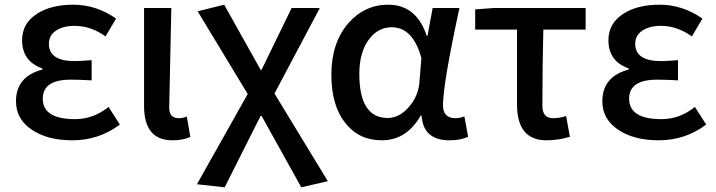

<svg xmlns="http://www.w3.org/2000/svg" viewBox="-20 -584 3047 817"><path d="M117 -31Q48 -76 48 -153Q48 -258 160 -288V-293Q74 -323 74 -413Q74 -486 140 -527Q199 -564 292 -564Q389 -564 474 -505L429 -429Q367 -474 297 -474Q249 -474 219 -454Q188 -434 188 -398Q188 -324 298 -324Q316 -324 370 -328V-242Q322 -245 281 -245Q162 -245 162 -164Q162 -77 300 -77Q377 -77 442 -129L490 -54Q401 13 288 13Q183 13 117 -31Z M593 -133V-550H709L700 -126Q700 -81 741 -81Q758 -81 775 -88L790 -1Q757 13 714 13Q593 13 593 -133Z M818 200 1034 -184 821 -536 934 -564 1089 -287H1093L1221 -550H1341L1148 -186L1375 187L1262 213L1093 -91H1089L936 213Z M1450 -60Q1390 -134 1390 -267Q1390 -402 1463 -486Q1532 -564 1632 -564Q1752 -564 1796 -431H1799L1821 -550H1935Q1865 -226 1865 -136Q1865 -81 1919 -81Q1937 -81 1956 -89L1972 -2Q1940 13 1893 13Q1781 13 1774 -92H1770Q1710 13 1605 13Q1507 13 1450 -60ZM1719 -128Q1760 -173 1765 -236L1773 -337Q1737 -468 1647 -468Q1590 -468 1552 -419Q1509 -364 1509 -269Q1509 -82 1630 -82Q1679 -82 1719 -128Z M2180 -140V-458H2002V-544L2082 -550H2472V-458H2292Q2288 -305 2288 -134Q2288 -81 2333 -81Q2359 -81 2389 -90L2405 -2Q2356 13 2305 13Q2180 13 2180 -140Z M2612 -31Q2543 -76 2543 -153Q2543 -258 2655 -288V-293Q2569 -323 2569 -413Q2569 -486 2635 -527Q2694 -564 2787 -564Q2884 -564 2969 -505L2924 -429Q2862 -474 2792 -474Q2744 -474 2714 -454Q2683 -434 2683 -398Q2683 -324 2793 -324Q2811 -324 2865 -328V-242Q2817 -245 2776 -245Q2657 -245 2657 -164Q2657 -77 2795 -77Q2872 -77 2937 -129L2985 -54Q2896 13 2783 13Q2678 13 2612 -31Z"/></svg>

Font: Noto Sans S Chinese Medium
Style: Regular
Weight: 500
Designer: Ryoko NISHIZUKA  (kana & ideographs); Paul D. Hunt (Latin, Greek & Cyrillic); Wenlong ZHANG  (bopomofo); Sandoll Communi
Foundry: Adobe Systems Incorporated
Version: Version 1.000;PS 1;hotconv 1.0.78;makeotf.lib2.5.61930